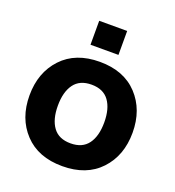

<svg xmlns="http://www.w3.org/2000/svg" viewBox="-133 -825 860 942"><g transform="rotate(20 297.0 -354.0)"><path d="M494.4 -64Q422.9 12.2 296.9 12.2Q170.9 12.2 99.4 -64Q27.8 -140.1 27.8 -259.8Q27.8 -379.4 99.4 -455.8Q170.9 -532.2 296.9 -532.2Q422.9 -532.2 494.4 -455.8Q565.9 -379.4 565.9 -259.8Q565.9 -140.1 494.4 -64ZM205.6 -372.3Q175.8 -331.5 175.8 -259.8Q175.8 -188 205.6 -147.5Q235.4 -106.9 296.9 -106.9Q358.4 -106.9 388.2 -147.5Q418 -188 418 -259.8Q418 -331.5 388.2 -372.3Q358.4 -413.1 296.9 -413.1Q235.4 -413.1 205.6 -372.3ZM224.1 -595.2V-720.2H370.1V-595.2Z"/></g></svg>

Font: Aspekta 400
Style: Bold
Weight: 700
Designer: Ivo Dolenc
Version: Version 2.000